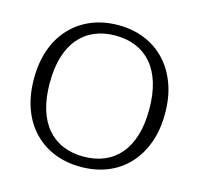

<svg xmlns="http://www.w3.org/2000/svg" viewBox="-107 -843 1012 975"><g transform="rotate(15 398.5 -355.5)"><path d="M399 17Q323 17 260 -8Q197 -33 150.5 -81.5Q104 -130 79 -199Q54 -268 54 -355Q54 -442 79 -511Q104 -580 150.5 -628.5Q197 -677 260 -702.5Q323 -728 399 -728Q474 -728 537 -702.5Q600 -677 646 -628.5Q692 -580 717.5 -511Q743 -442 743 -355Q743 -268 717.5 -199Q692 -130 646 -81.5Q600 -33 537 -8Q474 17 399 17ZM398 -37Q459 -37 507.5 -57.5Q556 -78 590 -118Q624 -158 642 -217.5Q660 -277 660 -355Q660 -433 642 -492.5Q624 -552 590 -592Q556 -632 507.5 -652.5Q459 -673 398 -673Q338 -673 289.5 -652.5Q241 -632 207 -592Q173 -552 155 -492.5Q137 -433 137 -355Q137 -277 155 -217.5Q173 -158 207 -118Q241 -78 289.5 -57.5Q338 -37 398 -37Z"/></g></svg>

Font: Roboto Serif 20pt Light
Style: Regular
Weight: 300
Version: Version 1.008